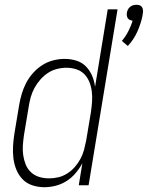

<svg xmlns="http://www.w3.org/2000/svg" viewBox="-20 -774 618 802"><path d="M514 -582 489 -603Q505 -622 516 -643.5Q527 -665 534 -687Q529 -688 523 -690.5Q517 -693 514 -697.5Q511 -702 510 -708Q509 -714 510 -721Q511 -727 514 -733.5Q517 -740 523 -745Q529 -750 536 -752Q543 -754 550 -754Q557 -754 563 -752Q569 -750 572.5 -745Q576 -740 577 -733.5Q578 -727 577 -721L575 -707Q568 -674 553.5 -641.5Q539 -609 514 -582ZM165 8Q139 8 115 0Q91 -8 74.5 -25Q58 -42 48.5 -65Q39 -88 36 -113Q33 -138 34.5 -163.5Q36 -189 40 -215L60 -335Q64 -359 71 -382.5Q78 -406 89.5 -428Q101 -450 118.5 -469.5Q136 -489 157.5 -502.5Q179 -516 203 -522Q227 -528 250 -528Q276 -528 299.5 -520.5Q323 -513 339 -496.5Q355 -480 364.5 -458Q374 -436 377 -411L430 -735H471L350 0H309L324 -92Q312 -70 295.5 -50.5Q279 -31 257.5 -17.5Q236 -4 212 2Q188 8 165 8ZM185 -29Q204 -29 223.5 -33.5Q243 -38 261 -49.5Q279 -61 292.5 -76.5Q306 -92 316 -110.5Q326 -129 331 -148Q336 -167 340 -187L360 -307Q363 -328 364.5 -349.5Q366 -371 363.5 -391.5Q361 -412 353.5 -431Q346 -450 332.5 -464Q319 -478 299 -484.5Q279 -491 258 -491Q238 -491 218 -486Q198 -481 180.5 -469.5Q163 -458 148.5 -441.5Q134 -425 124 -406.5Q114 -388 108.5 -368.5Q103 -349 100 -329L80 -209Q77 -188 75.5 -167Q74 -146 77 -125.5Q80 -105 87.5 -86.5Q95 -68 109.5 -54.5Q124 -41 143.5 -35Q163 -29 185 -29Z"/></svg>

Font: Iosevka SS18 Extralight
Style: Italic
Weight: 200
Italic angle: -9°
Monospace: yes
Designer: Belleve Invis
Foundry: Belleve Invis
Version: Version 25.1.1; ttfautohint (v1.8.4)